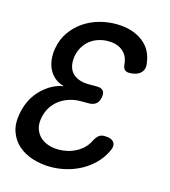

<svg xmlns="http://www.w3.org/2000/svg" viewBox="-111 -829 823 929"><g transform="rotate(15 300.0 -365.0)"><path d="M548 -596Q554 -565 534.5 -546.5Q515 -528 478 -528Q463 -528 455 -535.5Q447 -543 445 -562Q442 -603 414.5 -626.5Q387 -650 341 -650Q315 -650 292 -642.5Q269 -635 251 -621Q233 -607 220 -586Q207 -565 202 -539Q197 -507 203.5 -484.5Q210 -462 225 -449Q240 -436 260 -430Q280 -424 302 -424H344Q366 -424 375.5 -413Q385 -402 381 -380Q377 -357 363.5 -346Q350 -335 327 -335H286Q257 -335 230.5 -326.5Q204 -318 182 -302Q160 -286 145 -262.5Q130 -239 124 -208Q118 -177 125.5 -153.5Q133 -130 149.5 -114Q166 -98 190 -89.5Q214 -81 243 -81Q267 -81 289.5 -86.5Q312 -92 332 -103Q352 -114 368 -130Q384 -146 394 -168Q405 -187 415.5 -194.5Q426 -202 441 -202Q478 -202 490 -184Q502 -166 485 -135Q467 -99 439 -72Q411 -45 377.5 -27Q344 -9 305.5 0.5Q267 10 227 10Q180 10 137.5 -3.5Q95 -17 65 -43Q35 -69 21 -108.5Q7 -148 17 -201Q23 -234 37 -264Q51 -294 73.5 -318.5Q96 -343 125 -360.5Q154 -378 189 -384Q162 -391 143 -407Q124 -423 113 -445Q102 -467 99 -494Q96 -521 101 -549Q109 -596 134 -632Q159 -668 194 -692Q229 -716 271 -728Q313 -740 356 -740Q435 -740 487.5 -702.5Q540 -665 548 -596Z"/></g></svg>

Font: Maple Mono NL Medium
Style: Italic
Weight: 500
Italic angle: -10°
Monospace: yes
Designer: subframe7536
Version: Version 7.000